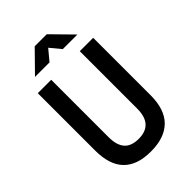

<svg xmlns="http://www.w3.org/2000/svg" viewBox="-263 -1000 1113 1113"><g transform="rotate(-45 293.0 -444.0)"><path d="M291 9.8Q65.9 9.8 65.9 -222.7V-693.4H175.8V-222.7Q175.8 -157.7 204.1 -125Q232.4 -92.3 293 -92.3Q410.2 -92.3 410.2 -222.7V-693.4H520V-222.7Q520 -106.4 461.7 -48.3Q403.3 9.8 291 9.8ZM121.1 -771.5 245.6 -898.4H344.2L468.8 -771.5H349.1L274.4 -861.8H315.4L240.2 -771.5Z"/></g></svg>

Font: Cascadia Code Medium
Style: Regular
Weight: 500
Monospace: yes
Designer: Aaron Bell
Foundry: Saja Typeworks
Version: Version 2407.024